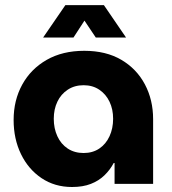

<svg xmlns="http://www.w3.org/2000/svg" viewBox="-20 -725 677 757"><path d="M264 12.3Q195.7 12.3 143.7 -22.7Q91.7 -57.7 62.7 -117.5Q33.7 -177.3 33.7 -252Q33.7 -329.7 67.7 -391.5Q101.7 -453.3 164.2 -489Q226.7 -524.7 312.3 -524.7Q398 -524.7 458.3 -489.2Q518.7 -453.7 551.2 -392.5Q583.7 -331.3 583.7 -255V0H431.7V-82.3H428.3Q414 -55.3 391.8 -33.8Q369.7 -12.3 338.3 0Q307 12.3 264 12.3ZM309.7 -121.7Q345.3 -121.7 371.5 -139.3Q397.7 -157 411.8 -187.8Q426 -218.7 426 -256.7Q426 -294.3 411.8 -324Q397.7 -353.7 371.5 -371.3Q345.3 -389 309.7 -389Q273.7 -389 247 -371.3Q220.3 -353.7 206.2 -324Q192 -294.3 192 -256.7Q192 -218.7 206.2 -187.8Q220.3 -157 247 -139.3Q273.7 -121.7 309.7 -121.7ZM150 -577 237.7 -704.7H389.7L477 -577H357.7L313 -643.7L269.7 -577Z"/></svg>

Font: MuseoModerno Thin
Style: Regular
Weight: 100
Designer: Pablo Cosgaya, Héctor Gatti, Marcela Romero, and the Authors of The MuseoModerno Project.
Foundry: Omnibus-Type Team
Version: Version 1.003